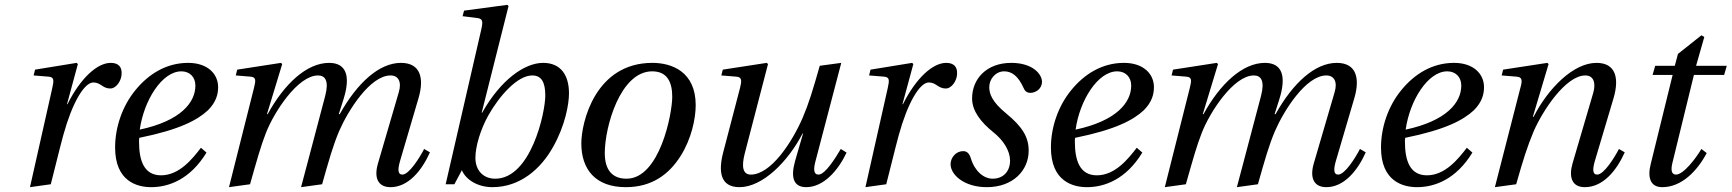

<svg xmlns="http://www.w3.org/2000/svg" viewBox="-20 -762 7161 794"><path d="M104 12 190 0C207 -65 226 -146 242 -204C278 -335 328 -421 366 -421C397 -421 404 -396 436 -396C461 -396 483 -429 483 -458C484 -485 470 -502 438 -502C382 -502 313 -439 259 -331H257L302 -497L297 -502L125 -474L119 -450L181 -445C205 -443 203 -429 196 -397Z M456 -152C456 -12 547 12 605 12C678 12 766 -20 834 -131L811 -151C775 -104 721 -37 646 -37C576 -37 555 -97 555 -176C555 -181 555 -185 556 -192C724 -226 797 -266 840 -306C875 -341 882 -374 882 -402C882 -455 840 -502 758 -502C668 -502 594 -456 539 -388C486 -323 456 -236 456 -152ZM558 -226C575 -347 650 -467 730 -467C765 -467 788 -443 788 -408C788 -338 727 -262 558 -226Z M927 12 1014 0C1043 -102 1059 -160 1080 -213C1114 -300 1212 -450 1295 -450C1325 -450 1341 -428 1325 -366L1251 -86L1225 12L1312 0C1341 -102 1357 -160 1383 -221C1420 -306 1511 -450 1595 -450C1628 -450 1642 -423 1629 -380L1543 -86C1525 -24 1545 12 1595 12C1668 12 1724 -56 1758 -132L1734 -146C1716 -111 1672 -40 1644 -40C1624 -40 1625 -63 1634 -95L1711 -357C1734 -436 1721 -502 1638 -502C1548 -502 1457 -419 1385 -290H1381L1401 -353C1431 -449 1411 -502 1341 -502C1249 -502 1156 -416 1087 -290H1084L1147 -497L1142 -502L961 -474L955 -450L1016 -445C1040 -443 1038 -429 1030 -397Z M1823 0H1859L1890 -58C1908 -16 1959 12 2016 12C2133 12 2218 -66 2267 -154C2317 -242 2333 -331 2333 -376C2333 -450 2300 -502 2226 -502C2150 -502 2051 -433 1974 -296H1972L2083 -737L2078 -742L1899 -718L1893 -695L1950 -688C1975 -685 1979 -678 1970 -639ZM1946 -109C1946 -157 1967 -226 1999 -284C2044 -364 2119 -450 2181 -450C2218 -450 2235 -424 2235 -367C2235 -295 2175 -23 2028 -23C1977 -23 1946 -59 1946 -109Z M2384 -169C2384 -62 2442 12 2568 12C2677 12 2747 -42 2794 -116C2840 -188 2857 -273 2857 -327C2857 -465 2759 -502 2678 -502C2441 -502 2384 -255 2384 -169ZM2481 -129C2481 -237 2545 -467 2677 -467C2738 -467 2760 -424 2760 -362C2760 -291 2708 -23 2571 -23C2513 -23 2481 -58 2481 -129Z M2963 -450 3025 -445C3049 -443 3048 -428 3040 -397L2971 -133C2950 -53 2958 12 3038 12C3134 12 3239 -94 3299 -210H3301L3268 -96C3249 -29 3261 12 3314 12C3386 12 3446 -57 3481 -131L3457 -146C3437 -112 3393 -40 3365 -40C3344 -40 3344 -63 3352 -94L3459 -502L3370 -490C3341 -388 3325 -335 3299 -274C3255 -173 3168 -40 3085 -40C3053 -40 3045 -70 3060 -128L3156 -497L3151 -502L2969 -474Z M3559 12 3645 0C3662 -65 3681 -146 3697 -204C3733 -335 3783 -421 3821 -421C3852 -421 3859 -396 3891 -396C3916 -396 3938 -429 3938 -458C3939 -485 3925 -502 3893 -502C3837 -502 3768 -439 3714 -331H3712L3757 -497L3752 -502L3580 -474L3574 -450L3636 -445C3660 -443 3658 -429 3651 -397Z M3911 -83C3911 -40 3966 12 4061 12C4169 12 4234 -57 4234 -139C4234 -194 4209 -237 4142 -292C4082 -341 4071 -374 4071 -402C4071 -434 4096 -467 4133 -467C4166 -467 4192 -445 4213 -398C4218 -386 4226 -378 4241 -378C4261 -378 4289 -393 4289 -424C4289 -455 4251 -502 4162 -502C4060 -502 4000 -436 4000 -355C4000 -303 4036 -257 4088 -215C4131 -181 4157 -137 4157 -98C4157 -51 4127 -23 4085 -23C4048 -23 4011 -54 3995 -107C3989 -126 3980 -137 3963 -137C3933 -137 3911 -110 3911 -83Z M4326 -152C4326 -12 4417 12 4475 12C4548 12 4636 -20 4704 -131L4681 -151C4645 -104 4591 -37 4516 -37C4446 -37 4425 -97 4425 -176C4425 -181 4425 -185 4426 -192C4594 -226 4667 -266 4710 -306C4745 -341 4752 -374 4752 -402C4752 -455 4710 -502 4628 -502C4538 -502 4464 -456 4409 -388C4356 -323 4326 -236 4326 -152ZM4428 -226C4445 -347 4520 -467 4600 -467C4635 -467 4658 -443 4658 -408C4658 -338 4597 -262 4428 -226Z M4797 12 4884 0C4913 -102 4929 -160 4950 -213C4984 -300 5082 -450 5165 -450C5195 -450 5211 -428 5195 -366L5121 -86L5095 12L5182 0C5211 -102 5227 -160 5253 -221C5290 -306 5381 -450 5465 -450C5498 -450 5512 -423 5499 -380L5413 -86C5395 -24 5415 12 5465 12C5538 12 5594 -56 5628 -132L5604 -146C5586 -111 5542 -40 5514 -40C5494 -40 5495 -63 5504 -95L5581 -357C5604 -436 5591 -502 5508 -502C5418 -502 5327 -419 5255 -290H5251L5271 -353C5301 -449 5281 -502 5211 -502C5119 -502 5026 -416 4957 -290H4954L5017 -497L5012 -502L4831 -474L4825 -450L4886 -445C4910 -443 4908 -429 4900 -397Z M5691 -152C5691 -12 5782 12 5840 12C5913 12 6001 -20 6069 -131L6046 -151C6010 -104 5956 -37 5881 -37C5811 -37 5790 -97 5790 -176C5790 -181 5790 -185 5791 -192C5959 -226 6032 -266 6075 -306C6110 -341 6117 -374 6117 -402C6117 -455 6075 -502 5993 -502C5903 -502 5829 -456 5774 -388C5721 -323 5691 -236 5691 -152ZM5793 -226C5810 -347 5885 -467 5965 -467C6000 -467 6023 -443 6023 -408C6023 -338 5962 -262 5793 -226Z M6162 12 6250 0C6279 -102 6296 -156 6322 -218C6359 -304 6455 -450 6536 -450C6571 -450 6580 -418 6569 -379L6483 -86C6467 -30 6480 12 6534 12C6609 12 6665 -56 6699 -132L6675 -146C6657 -111 6613 -40 6585 -40C6565 -40 6566 -63 6575 -95L6653 -357C6676 -436 6664 -502 6582 -502C6486 -502 6382 -396 6322 -279H6319L6384 -497L6379 -502L6196 -474L6190 -450L6252 -445C6276 -443 6276 -429 6267 -397Z M6807 -86C6792 -29 6804 12 6854 12C6934 12 6998 -54 7038 -129L7016 -146C6993 -107 6942 -40 6911 -40C6890 -40 6890 -63 6896 -88L6985 -452H7110L7121 -490H6994L7028 -609L7016 -616L6919 -539L6906 -490H6825L6814 -452H6897Z"/></svg>

Font: Heuristica
Style: Italic
Weight: 400
Italic angle: -13°
Version: Version 1.0.1